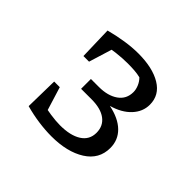

<svg xmlns="http://www.w3.org/2000/svg" viewBox="-101 -842 580 580"><g transform="rotate(45 188.5 -552.5)"><path d="M67 -387 79 -427Q109 -420 133 -416.5Q157 -413 175 -413Q219 -413 244 -429Q269 -445 269 -475Q269 -504 247.5 -520Q226 -536 187 -536H142V-578H176Q214 -578 237.5 -594.5Q261 -611 261 -641Q261 -652 256 -664Q251 -676 242 -685Q230 -688 216.5 -689Q203 -690 188 -690Q165 -690 139.5 -687Q114 -684 87 -678L74 -717Q104 -725 133.5 -729.5Q163 -734 189 -734Q250 -734 286.5 -712Q323 -690 323 -649Q323 -619 301 -595.5Q279 -572 240 -561Q284 -552 307.5 -529Q331 -506 331 -472Q331 -424 289 -397.5Q247 -371 180 -371Q154 -371 125 -375Q96 -379 67 -387ZM69 -494H93L126 -387H67ZM77 -611 74 -717 134 -718 101 -611Z"/></g></svg>

Font: Piazzolla 24pt
Style: Regular
Weight: 400
Designer: Juan Pablo del Peral
Foundry: Huerta Tipografica
Version: Version 2.005